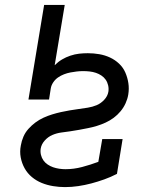

<svg xmlns="http://www.w3.org/2000/svg" viewBox="-20 -755 640 783"><path d="M245 8Q221 8 196.5 4Q172 0 150 -9Q128 -18 110 -33Q92 -48 80.5 -68.5Q69 -89 64.5 -113Q60 -137 65 -162Q68 -180 75.5 -197.5Q83 -215 96 -229.5Q109 -244 124.5 -255.5Q140 -267 157.5 -275Q175 -283 193 -288.5Q211 -294 229 -298Q247 -302 265 -305Q283 -308 301.5 -310.5Q320 -313 338.5 -316Q357 -319 374 -326Q391 -333 405 -348Q419 -363 422 -381Q424 -394 421 -407Q418 -420 411 -430Q404 -440 393.5 -447Q383 -454 371 -458Q359 -462 346 -463.5Q333 -465 319 -465Q306 -465 293 -463.5Q280 -462 267 -459.5Q254 -457 241 -452Q228 -447 216.5 -439Q205 -431 197 -419Q189 -407 187 -394L180 -349H96L160 -735H244L203 -489Q217 -503 233 -512.5Q249 -522 267 -528Q285 -534 302.5 -536Q320 -538 338 -538Q362 -538 385 -534Q408 -530 428.5 -520.5Q449 -511 465.5 -495.5Q482 -480 491 -459.5Q500 -439 503.5 -416Q507 -393 503 -369Q500 -351 492 -333.5Q484 -316 471.5 -301Q459 -286 443.5 -274.5Q428 -263 410.5 -255Q393 -247 375 -241.5Q357 -236 339 -232.5Q321 -229 302.5 -225.5Q284 -222 266 -219.5Q248 -217 229.5 -214.5Q211 -212 193.5 -204.5Q176 -197 162.5 -182Q149 -167 146 -149Q144 -136 147 -123.5Q150 -111 157 -101Q164 -91 174.5 -84Q185 -77 196.5 -73Q208 -69 221 -67Q234 -65 247 -65Q281 -65 315 -74Q349 -83 381 -95L397 -188H480L457 -46Q432 -33 405.5 -23.5Q379 -14 352.5 -7Q326 0 299 4Q272 8 245 8Z"/></svg>

Font: Iosevka Slab Extended
Style: Italic
Weight: 400
Width: 7
Italic angle: -9°
Monospace: yes
Designer: Belleve Invis
Foundry: Belleve Invis
Version: Version 11.1.0; ttfautohint (v1.8.3)